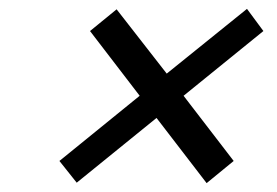

<svg xmlns="http://www.w3.org/2000/svg" viewBox="-20 -447 624 433"><path d="M537 -427 574 -377 394 -231 507 -84 446 -34 333 -181 153 -35 114 -84 295 -231 183 -377 243 -426 356 -281Z"/></svg>

Font: Miedinger
Style: Italic
Weight: 400
Italic angle: -13°
Version: Version 001.000